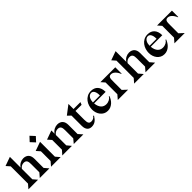

<svg xmlns="http://www.w3.org/2000/svg" viewBox="370 -2247 3777 3777"><g transform="rotate(-45 2258.5 -358.5)"><path d="M214 -411Q244 -458 289 -481Q334 -504 379 -504Q417 -504 445.5 -492Q474 -480 492.5 -459Q511 -438 520 -408.5Q529 -379 529 -344V-86H530L604 0H336L409 -85V-310Q409 -339 406 -362Q403 -385 394 -401.5Q385 -418 367.5 -427Q350 -436 321 -436Q293 -436 265.5 -422.5Q238 -409 214 -377V-86L288 0H20L94 -86V-566L26 -643L214 -710Z M780 -731 865 -639 780 -546 694 -639ZM843 -500V-86L917 0H649L723 -86V-356L655 -433Z M1281 0 1353 -86V-308Q1353 -337 1350 -360Q1347 -383 1338 -399.5Q1329 -416 1311.5 -425Q1294 -434 1265 -434Q1237 -434 1209.5 -420.5Q1182 -407 1158 -375V-86L1230 0H962L1038 -86V-356L970 -433L1158 -500V-409Q1188 -456 1233 -479Q1278 -502 1323 -502Q1361 -502 1389.5 -490Q1418 -478 1436.5 -457Q1455 -436 1464 -406.5Q1473 -377 1473 -342V-86L1549 0Z M1765 -490H1957L1935 -436H1765V-190Q1765 -154 1769.5 -130.5Q1774 -107 1783.5 -93Q1793 -79 1808.5 -73.5Q1824 -68 1846 -68Q1869 -68 1898 -81Q1927 -94 1944 -126L1956 -110Q1920 -49 1877 -18.5Q1834 12 1773 12Q1747 12 1724 4Q1701 -4 1683.5 -22Q1666 -40 1655.5 -69.5Q1645 -99 1645 -142V-427L1579 -490L1765 -632Z M2450 -282H2129Q2133 -234 2147.5 -199Q2162 -164 2183 -142Q2204 -120 2231 -109.5Q2258 -99 2287 -99Q2313 -99 2336 -105Q2359 -111 2378 -121.5Q2397 -132 2410.5 -145.5Q2424 -159 2430 -175L2445 -169Q2432 -135 2411.5 -102Q2391 -69 2363 -43.5Q2335 -18 2299.5 -2Q2264 14 2219 14Q2170 14 2132 -6Q2094 -26 2067.5 -59.5Q2041 -93 2027.5 -135.5Q2014 -178 2014 -223Q2014 -271 2029 -320.5Q2044 -370 2074.5 -410Q2105 -450 2150.5 -475Q2196 -500 2257 -500Q2347 -500 2398 -443.5Q2449 -387 2450 -285L2451 -283H2450ZM2321 -321Q2321 -361 2313.5 -389.5Q2306 -418 2294 -436Q2282 -454 2266.5 -462Q2251 -470 2234 -470Q2206 -470 2185.5 -455Q2165 -440 2152 -417Q2139 -394 2133 -368Q2127 -342 2127 -319V-312H2321Z M2918 -313Q2902 -352 2883 -379Q2864 -406 2844.5 -422.5Q2825 -439 2805.5 -446Q2786 -453 2769 -453Q2743 -453 2729 -443.5Q2715 -434 2708.5 -415Q2702 -396 2701 -367.5Q2700 -339 2700 -301V-86L2793 0H2506L2580 -86V-413L2512 -490H2926V-313Z M3155 -411Q3185 -458 3230 -481Q3275 -504 3320 -504Q3358 -504 3386.5 -492Q3415 -480 3433.5 -459Q3452 -438 3461 -408.5Q3470 -379 3470 -344V-86H3471L3545 0H3277L3350 -85V-310Q3350 -339 3347 -362Q3344 -385 3335 -401.5Q3326 -418 3308.5 -427Q3291 -436 3262 -436Q3234 -436 3206.5 -422.5Q3179 -409 3155 -377V-86L3229 0H2961L3035 -86V-566L2967 -643L3155 -710Z M4026 -282H3705Q3709 -234 3723.5 -199Q3738 -164 3759 -142Q3780 -120 3807 -109.5Q3834 -99 3863 -99Q3889 -99 3912 -105Q3935 -111 3954 -121.5Q3973 -132 3986.5 -145.5Q4000 -159 4006 -175L4021 -169Q4008 -135 3987.5 -102Q3967 -69 3939 -43.5Q3911 -18 3875.5 -2Q3840 14 3795 14Q3746 14 3708 -6Q3670 -26 3643.5 -59.5Q3617 -93 3603.5 -135.5Q3590 -178 3590 -223Q3590 -271 3605 -320.5Q3620 -370 3650.5 -410Q3681 -450 3726.5 -475Q3772 -500 3833 -500Q3923 -500 3974 -443.5Q4025 -387 4026 -285L4027 -283H4026ZM3897 -321Q3897 -361 3889.5 -389.5Q3882 -418 3870 -436Q3858 -454 3842.5 -462Q3827 -470 3810 -470Q3782 -470 3761.5 -455Q3741 -440 3728 -417Q3715 -394 3709 -368Q3703 -342 3703 -319V-312H3897Z M4494 -313Q4478 -352 4459 -379Q4440 -406 4420.5 -422.5Q4401 -439 4381.5 -446Q4362 -453 4345 -453Q4319 -453 4305 -443.5Q4291 -434 4284.5 -415Q4278 -396 4277 -367.5Q4276 -339 4276 -301V-86L4369 0H4082L4156 -86V-413L4088 -490H4502V-313Z"/></g></svg>

Font: Bluu Next Cyrillic
Style: Bold
Weight: 700
Designer: Igor Stepanchenko
Foundry: Igor Stepanchenko
Version: Version 1.000